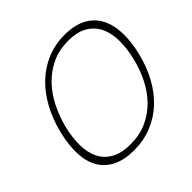

<svg xmlns="http://www.w3.org/2000/svg" viewBox="-203 -1013 1217 1217"><g transform="rotate(-45 405.5 -405.0)"><path d="M786 -400Q763 -306 721 -230Q679 -154 621.5 -101Q564 -48 491 -19Q418 10 333 10Q247 10 188.5 -19Q130 -48 99 -101Q68 -154 64.5 -230Q61 -306 84 -400Q107 -494 149 -571.5Q191 -649 249 -704Q307 -759 379.5 -789.5Q452 -820 538 -820Q624 -820 682.5 -790Q741 -760 771.5 -704.5Q802 -649 805.5 -571.5Q809 -494 786 -400ZM739 -400Q757 -473 757.5 -541.5Q758 -610 735 -662Q712 -714 661.5 -745.5Q611 -777 528 -777Q445 -777 380 -746Q315 -715 265.5 -663Q216 -611 182.5 -543Q149 -475 130 -400Q112 -325 112.5 -258.5Q113 -192 137 -142Q161 -92 211.5 -62.5Q262 -33 344 -33Q426 -33 491 -62.5Q556 -92 605 -142Q654 -192 687.5 -259Q721 -326 739 -400Z"/></g></svg>

Font: TypoPRO Sinkin Sans
Style: 200 X Light Italic
Weight: 200
Italic angle: -112°
Designer: Keith Bates
Foundry: K-Type
Version: Sinkin Sans (version 1.0)  by Keith Bates   •   © 2014   www